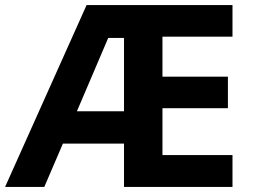

<svg xmlns="http://www.w3.org/2000/svg" viewBox="-20 -734 992 754"><path d="M893 0H467V-170H227L154 0H0L320 -714H893V-590H618V-433H875V-309H618V-125H893ZM282 -297H467V-585H405Z"/></svg>

Font: Noto Sans Sora Sompeng
Style: Bold
Weight: 700
Designer: Monotype Design Team. David Williams.
Foundry: Monotype Imaging Inc.
Version: Version 2.101